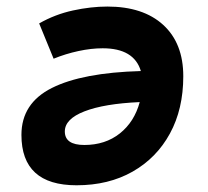

<svg xmlns="http://www.w3.org/2000/svg" viewBox="-20 -547 626 577"><path d="M288.6 -401.9Q254.4 -401.9 215.8 -393.6Q177.2 -385.3 141.1 -370.6L97.7 -476.6Q145.5 -503.9 199.5 -515.6Q253.4 -527.3 302.7 -527.3Q410.2 -527.3 470.5 -472.2Q530.8 -417 530.8 -317.9Q530.8 -219.2 490.7 -145.8Q450.7 -72.3 378.4 -31.2Q306.2 9.8 210 9.8Q44.4 9.8 44.4 -141.6Q44.4 -236.8 136 -282.7Q227.5 -328.6 403.3 -333.5Q382.8 -401.9 288.6 -401.9ZM399.9 -240.2Q293 -235.4 233.9 -212.4Q174.8 -189.5 174.8 -151.9Q174.8 -111.3 233.4 -111.3Q296.4 -111.3 340.1 -146Q383.8 -180.7 399.9 -240.2Z"/></svg>

Font: CaskaydiaCove NF
Style: Bold Italic
Weight: 700
Italic angle: -10°
Designer: Aaron Bell
Foundry: Saja Typeworks
Version: Version 2111.001; VTT 6.35;Nerd Fonts 3.2.1